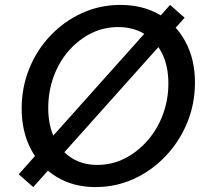

<svg xmlns="http://www.w3.org/2000/svg" viewBox="-20 -750 830 780"><path d="M115 10 56 -42 671 -730 730 -678ZM368 10Q279 10 211.5 -30.5Q144 -71 106 -143Q68 -215 68 -309Q68 -395 99 -471.5Q130 -548 185.5 -606Q241 -664 313.5 -697Q386 -730 469 -730Q560 -730 628 -690.5Q696 -651 734 -579.5Q772 -508 772 -415Q772 -328 740.5 -251.5Q709 -175 653 -116Q597 -57 524 -23.5Q451 10 368 10ZM375 -80Q434 -80 486 -106Q538 -132 578.5 -178Q619 -224 641.5 -284Q664 -344 664 -411Q664 -481 639 -532Q614 -583 568 -611.5Q522 -640 460 -640Q401 -640 350 -614.5Q299 -589 259.5 -544Q220 -499 198 -439Q176 -379 176 -311Q176 -241 201 -189Q226 -137 270.5 -108.5Q315 -80 375 -80Z"/></svg>

Font: Instrument Sans Medium
Style: Italic
Weight: 500
Italic angle: -13°
Designer: Rodrigo Fuenzalida
Foundry: fragTYPE
Version: Version 1.000;gftools[0.9.28]